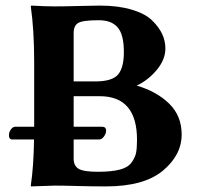

<svg xmlns="http://www.w3.org/2000/svg" viewBox="-20 -668 715 691"><path d="M245.1 -549.8V-375H323.2Q383.3 -375 404.5 -399.4Q425.8 -423.8 425.8 -481Q425.8 -543.9 403.3 -569.6Q380.9 -595.2 335.9 -595.2Q277.8 -595.2 261.5 -585.4Q245.1 -575.7 245.1 -549.8ZM176.8 -645Q211.9 -645 268.6 -646.5Q325.2 -647.9 338.9 -647.9Q404.8 -647.9 453.4 -633.5Q502 -619.1 526.9 -595Q551.8 -570.8 563.5 -545.9Q575.2 -521 575.2 -493.2Q575.2 -454.1 544.7 -417Q514.2 -379.9 472.2 -359.9Q543.9 -338.9 588.9 -294.9Q633.8 -251 633.8 -184.1Q633.8 -109.9 565.9 -53.5Q498 2.9 360.8 2.9Q314 2.9 262.5 1.5Q210.9 0 176.8 0L91.8 2.9L90.8 0Q101.1 -68.4 102.5 -166H24.9Q11.7 -166 12.2 -182.1Q12.2 -191.9 19 -201.9Q25.9 -211.9 35.2 -211.9H103V-444.8Q103 -560.1 90.8 -645L92.8 -647.9Q142.6 -645 176.8 -645ZM245.1 -166V-97.2Q245.1 -71.3 262.9 -60.5Q280.8 -49.8 332 -49.8Q380.9 -49.8 410.4 -57.4Q439.9 -64.9 452.9 -82.5Q465.8 -100.1 469.5 -116.9Q473.1 -133.8 473.1 -165Q473.1 -322.3 337.9 -321.8H245.1V-211.9H347.2Q362.3 -211.9 361.8 -196.8Q361.8 -187 354 -176.5Q346.2 -166 336.9 -166Z"/></svg>

Font: Linux Biolinum O
Style: Bold
Weight: 700
Designer: Philipp H. Poll
Foundry: Philipp H. Poll
Version: Version 1.3.2